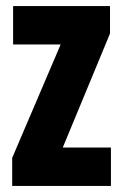

<svg xmlns="http://www.w3.org/2000/svg" viewBox="-20 -610 404 630"><path d="M23 -590H341V-500L186 -126H344V0H20V-92L179 -464H23Z"/></svg>

Font: Khand
Style: Bold
Weight: 700
Designer: Devanagari: Sanchit Sawaria, Jyotish Sonowal; Latin: Satya Rajpurohit
Foundry: Indian Type Foundry
Version: Version 1.101;PS 1.0;hotconv 1.0.78;makeotf.lib2.5.61930; tt